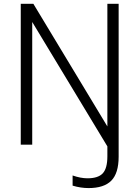

<svg xmlns="http://www.w3.org/2000/svg" viewBox="-20 -751 721 998"><path d="M538.1 -93.8V-731.4H596.7V63.5Q596.7 149.4 558.6 188Q520.5 226.6 440.4 226.6Q399.4 226.6 357.4 213.9V161.1Q399.4 175.8 434.6 175.8Q490.2 175.8 514.2 149.9Q538.1 124 538.1 61.5V9.8L147.5 -636.7V1H87.9V-731.4H153.3Z"/></svg>

Font: Gen Shin Gothic Light
Style: Regular
Weight: 200
Designer: [Source Han Sans]
Ryoko NISHIZUKA  (kana & ideographs); Paul D. Hunt (Latin, Greek & Cyrillic); Wenlong ZHANG  (bopomofo
Version: Version 1.002.20150607